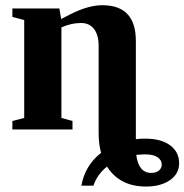

<svg xmlns="http://www.w3.org/2000/svg" viewBox="-20 -491 699 728"><path d="M495.1 36.6Q512.7 34.7 530.8 34.7Q591.3 34.7 625.2 60.1Q659.2 85.4 659.2 128.4Q659.2 168 624.3 192.1Q589.4 216.3 533.2 216.3Q434.1 216.3 385.7 140.6Q347.2 171.9 334.5 212.9H288.6Q302.2 136.2 363.3 88.4Q354 55.7 354 13.7V-316.9Q354 -357.9 336.7 -380.9Q319.3 -403.8 287.1 -403.8Q250 -403.8 212.9 -387.2V-43.9L254.9 -32.2V0H26.9V-32.2L71.8 -43.9V-415L26.9 -426.8V-459H205.1L211.9 -418.9L245.1 -436Q313.5 -471.2 368.2 -471.2Q495.1 -471.2 495.1 -335.9ZM593.3 132.8Q593.3 116.2 577.4 105.2Q561.5 94.2 528.8 94.2L496.6 96.2Q505.4 164.6 553.2 164.6Q572.3 164.6 582.8 155.5Q593.3 146.5 593.3 132.8Z"/></svg>

Font: Liberation Serif
Style: Bold
Weight: 700
Designer: Steve Matteson
Foundry: Ascender Corporation
Version: Version 2.1.5